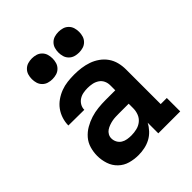

<svg xmlns="http://www.w3.org/2000/svg" viewBox="-211 -886 1022 1022"><g transform="rotate(-45 300.0 -375.0)"><path d="M238 8Q206 8 175.5 -0.5Q145 -9 122 -31Q99 -53 89 -83.5Q79 -114 79 -145Q79 -173 87 -201Q95 -229 113.5 -250.5Q132 -272 157 -286.5Q182 -301 209 -309.5Q236 -318 264.5 -321Q293 -324 321 -324H394V-362Q394 -380 386.5 -395.5Q379 -411 364.5 -420.5Q350 -430 333 -433.5Q316 -437 298 -437Q282 -437 265.5 -434Q249 -431 235 -422Q221 -413 212.5 -398.5Q204 -384 204 -367Q204 -367 204 -367Q204 -367 204 -367L85 -368Q85 -368 85 -368Q85 -368 85 -368Q85 -393 93 -418Q101 -443 116 -463.5Q131 -484 152.5 -499Q174 -514 198 -523Q222 -532 247.5 -535Q273 -538 298 -538Q325 -538 351 -534.5Q377 -531 401.5 -522.5Q426 -514 448 -498.5Q470 -483 485 -461.5Q500 -440 506.5 -414.5Q513 -389 513 -362V-101H559V0H394V-80Q383 -59 366.5 -41.5Q350 -24 329.5 -13Q309 -2 285.5 3Q262 8 238 8ZM285 -93Q306 -93 326.5 -98Q347 -103 363 -116Q379 -129 386.5 -148.5Q394 -168 394 -189V-223H321Q308 -223 295 -222.5Q282 -222 269.5 -219.5Q257 -217 244.5 -212.5Q232 -208 221.5 -201Q211 -194 204.5 -182.5Q198 -171 198 -158Q198 -142 205.5 -128Q213 -114 226 -106Q239 -98 254.5 -95.5Q270 -93 285 -93ZM400 -602Q384 -602 369 -606.5Q354 -611 342.5 -622.5Q331 -634 326.5 -649Q322 -664 322 -680Q322 -696 326.5 -711Q331 -726 342.5 -737.5Q354 -749 369 -753.5Q384 -758 400 -758Q416 -758 431 -753.5Q446 -749 457.5 -737.5Q469 -726 473.5 -711Q478 -696 478 -680Q478 -664 473.5 -649Q469 -634 457.5 -622.5Q446 -611 431 -606.5Q416 -602 400 -602ZM200 -602Q184 -602 169 -606.5Q154 -611 142.5 -622.5Q131 -634 126.5 -649Q122 -664 122 -680Q122 -696 126.5 -711Q131 -726 142.5 -737.5Q154 -749 169 -753.5Q184 -758 200 -758Q216 -758 231 -753.5Q246 -749 257.5 -737.5Q269 -726 273.5 -711Q278 -696 278 -680Q278 -664 273.5 -649Q269 -634 257.5 -622.5Q246 -611 231 -606.5Q216 -602 200 -602Z"/></g></svg>

Font: Iosevka Curly Slab Extended
Style: Bold
Weight: 700
Width: 7
Monospace: yes
Designer: Belleve Invis
Foundry: Belleve Invis
Version: Version 11.1.0; ttfautohint (v1.8.3)